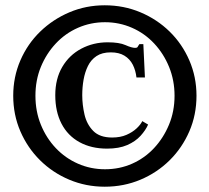

<svg xmlns="http://www.w3.org/2000/svg" viewBox="-20 -689 792 726"><path d="M376 17Q305 17 242 -9.5Q179 -36 131.5 -83Q84 -130 57 -192.5Q30 -255 30 -327Q30 -398 57 -460.5Q84 -523 132 -569.5Q180 -616 242.5 -642.5Q305 -669 376 -669Q448 -669 511 -642.5Q574 -616 621.5 -569.5Q669 -523 696 -460.5Q723 -398 723 -327Q723 -255 696 -192.5Q669 -130 621.5 -83Q574 -36 511 -9.5Q448 17 376 17ZM385 -127Q325 -127 280.5 -151.5Q236 -176 212.5 -221.5Q189 -267 189 -329Q189 -391 215.5 -436Q242 -481 287.5 -505Q333 -529 387 -529Q431 -529 454.5 -518.5Q478 -508 491 -508Q498 -508 500 -511Q502 -514 503 -516L507 -522H522L528 -396H496Q493 -423 482 -444.5Q471 -466 450.5 -478.5Q430 -491 399 -491Q366 -491 345 -477Q324 -463 312.5 -439.5Q301 -416 296 -387.5Q291 -359 291 -329Q291 -293 299.5 -256Q308 -219 332.5 -194Q357 -169 404 -169Q435 -169 458 -179Q481 -189 496.5 -203.5Q512 -218 518 -231L540 -218Q531 -197 511.5 -175.5Q492 -154 461 -140.5Q430 -127 385 -127ZM377 -49Q432 -49 479.5 -70Q527 -91 562.5 -129Q598 -167 619 -217.5Q640 -268 640 -327Q640 -385 619.5 -435.5Q599 -486 563 -524.5Q527 -563 479 -584Q431 -605 377 -605Q323 -605 275 -584Q227 -563 191 -524.5Q155 -486 134.5 -436Q114 -386 114 -327Q114 -268 134.5 -217.5Q155 -167 191 -129Q227 -91 275 -70Q323 -49 377 -49Z"/></svg>

Font: Frank Ruhl Libre ExtraBold
Style: Regular
Weight: 800
Designer: Yanek Iontef
Foundry: Fontef
Version: Version 6.003;gftools[0.9.30]